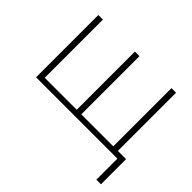

<svg xmlns="http://www.w3.org/2000/svg" viewBox="-155 -753 1155 1155"><g transform="rotate(45 422.5 -175.5)"><path d="M749 -530V-35H819V179H780V0H88V-530H127V-35H399V-530H438V-35H710V-530Z"/></g></svg>

Font: Noto Sans ExtraLight
Style: Regular
Weight: 200
Designer: Monotype Design Team
Foundry: Monotype Imaging Inc.
Version: Version 2.007